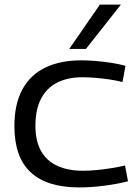

<svg xmlns="http://www.w3.org/2000/svg" viewBox="-20 -810 608 840"><path d="M43 -258Q43 -354 77.5 -418Q112 -482 177.5 -514Q243 -546 336 -546Q367 -546 401 -543Q435 -540 468 -535Q501 -530 529 -522L516 -451Q489 -458 458.5 -462.5Q428 -467 398 -469.5Q368 -472 341 -472Q276 -472 230 -448.5Q184 -425 159.5 -378Q135 -331 135 -259Q135 -193 159.5 -149.5Q184 -106 230.5 -84.5Q277 -63 343 -63Q372 -63 403 -66Q434 -69 465.5 -74Q497 -79 527 -86L540 -17Q494 -5 436.5 2.5Q379 10 326 10Q186 10 114.5 -56Q43 -122 43 -258ZM283 -596 417 -790H509L356 -596Z"/></svg>

Font: Georama SemiExpanded
Style: Regular
Weight: 400
Width: 6
Designer: Jean-Baptiste Levee
Foundry: Production Type
Version: Version 1.001